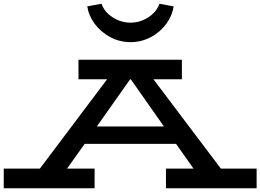

<svg xmlns="http://www.w3.org/2000/svg" viewBox="-30 -1005 1390 1025"><path d="M1340 -105V0H856V-105H1003L910 -237H422L328 -105H475V0H-10V-105H183L542 -582H389V-686H941V-582H789L1149 -105ZM845 -330 668 -582H665L487 -330ZM436 -971 512 -985Q527 -941 571.5 -912.5Q616 -884 667 -884Q717 -884 761.5 -912.5Q806 -941 821 -985L897 -971Q890 -922 858 -878Q826 -834 775.5 -807Q725 -780 667 -780Q609 -780 558.5 -807Q508 -834 475.5 -878Q443 -922 436 -971Z"/></svg>

Font: BioRhyme Expanded
Style: Bold
Weight: 700
Width: 7
Designer: Aoife Mooney
Foundry: Aoife Mooney Type
Version: Version 1.000